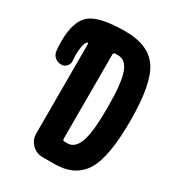

<svg xmlns="http://www.w3.org/2000/svg" viewBox="-179 -843 858 945"><g transform="rotate(30 250.0 -370.0)"><path d="M282.2 -120.1Q324.2 -120.1 344.7 -175.3Q365.2 -230.5 365.2 -370.1Q365.2 -508.8 345.2 -564.5Q325.2 -620.1 282.2 -620.1H265.6Q254.9 -620.1 254.9 -609.4V-130.9Q254.9 -120.1 265.6 -120.1ZM254.9 -740.2Q387.7 -740.2 441.4 -659.7Q495.1 -579.1 495.1 -370.1Q495.1 -162.1 443.8 -81.1Q392.6 0 276.4 0H210Q174.8 0 149.9 -24.9Q125 -49.8 125 -85V-593.8Q125 -597.7 121.6 -598.6Q118.2 -599.6 116.2 -596.7Q100.6 -580.1 99.6 -514.6Q99.6 -505.9 101.6 -486.3Q103.5 -468.8 91.8 -454.6Q80.1 -440.4 61.5 -440.4Q40 -440.4 24.9 -453.6Q9.8 -466.8 7.8 -487.3Q4.9 -512.7 4.9 -540Q4.9 -654.3 56.2 -697.3Q107.4 -740.2 254.9 -740.2Z"/></g></svg>

Font: Rounded-X Mgen+ 2m bold
Style: Bold
Weight: 700
Designer: [Source Han Sans]
Ryoko NISHIZUKA  (kana & ideographs); Paul D. Hunt (Latin, Greek & Cyrillic); Wenlong ZHANG  (bopomofo
Version: Version 1.059.20150602